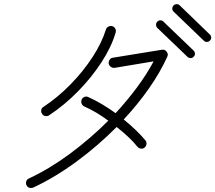

<svg xmlns="http://www.w3.org/2000/svg" viewBox="-20 -897 1060 945"><path d="M144 26Q134 30 124.5 27Q115 24 110 14Q106 5 109.5 -5Q113 -15 123 -19Q224 -66 324.5 -140.5Q425 -215 513 -303Q454 -347 395 -373Q385 -378 381.5 -387.5Q378 -397 382 -407Q386 -416 395.5 -420Q405 -424 415 -419Q449 -404 483 -383.5Q517 -363 549 -340Q606 -402 654 -466.5Q702 -531 736 -595L544 -563Q534 -562 525.5 -568Q517 -574 515 -584Q514 -595 520 -603.5Q526 -612 536 -613L776 -652Q791 -655 800 -643Q810 -630 803 -617Q768 -540 713 -461.5Q658 -383 589 -309Q622 -282 649 -256Q676 -230 695 -207Q702 -199 701 -188.5Q700 -178 692 -171Q684 -164 673.5 -165.5Q663 -167 656 -175Q639 -197 612.5 -222Q586 -247 554 -272Q463 -180 357 -102Q251 -24 144 26ZM221 -329Q213 -324 202.5 -326Q192 -328 187 -337Q181 -345 183 -355.5Q185 -366 194 -371Q265 -418 327.5 -482Q390 -546 435.5 -616Q481 -686 501 -751Q504 -761 513.5 -766Q523 -771 533 -768Q543 -765 547.5 -756Q552 -747 549 -736Q528 -665 479.5 -590.5Q431 -516 364.5 -448Q298 -380 221 -329ZM903 -617 754 -760Q748 -766 748 -775Q748 -784 754 -790Q760 -797 769 -797Q778 -797 784 -791L933 -648Q939 -642 939.5 -633Q940 -624 933 -618Q927 -611 918.5 -611Q910 -611 903 -617ZM983 -697 834 -840Q828 -846 828 -854.5Q828 -863 834 -870Q840 -876 849 -876.5Q858 -877 864 -871L1013 -727Q1019 -721 1019.5 -712.5Q1020 -704 1013 -697Q1007 -691 998.5 -690.5Q990 -690 983 -697Z"/></svg>

Font: Kurewa Gothic CJK TC Regular
Style: Regular
Weight: 400
Designer: Max Yao
Foundry: Max-Everyday
Version: Version 1.071; ttfautohint (v1.8.3)